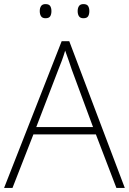

<svg xmlns="http://www.w3.org/2000/svg" viewBox="-20 -917 630 937"><path d="M548 0 448 -261H143L41 0H0L281 -716H318L589 0ZM330 -578Q325 -595 316 -619.5Q307 -644 298 -670Q291 -646 282 -621.5Q273 -597 265 -578L157 -297H434ZM174 -863Q174 -878 180.5 -887.5Q187 -897 202 -897Q219 -897 225 -887.5Q231 -878 231 -863Q231 -847 225 -837.5Q219 -828 202 -828Q187 -828 180.5 -837.5Q174 -847 174 -863ZM359 -863Q359 -878 365.5 -887.5Q372 -897 387 -897Q404 -897 410 -887.5Q416 -878 416 -863Q416 -847 410 -837.5Q404 -828 387 -828Q372 -828 365.5 -837.5Q359 -847 359 -863Z"/></svg>

Font: Noto Sans Lao Looped ExtraLight
Style: Regular
Weight: 200
Designer: Mark Frömberg, Ben Mitchell
Foundry: The Fontpad Ltd
Version: Version 1.002; ttfautohint (v1.8.4.7-5d5b)